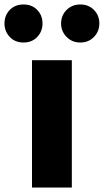

<svg xmlns="http://www.w3.org/2000/svg" viewBox="-71 -838 464 858"><path d="M72 0V-569H250V0ZM34 -648Q-4 -648 -27.5 -673Q-51 -698 -51 -733Q-51 -769 -27.5 -793.5Q-4 -818 34 -818Q72 -818 95.5 -793.5Q119 -769 119 -733Q119 -698 95.5 -673Q72 -648 34 -648ZM288 -648Q251 -648 226.5 -673Q202 -698 202 -733Q202 -769 226.5 -793.5Q251 -818 288 -818Q325 -818 349 -793.5Q373 -769 373 -733Q373 -698 349 -673Q325 -648 288 -648Z"/></svg>

Font: Noto Sans KR Thin Black
Style: Regular
Weight: 900
Version: Version 2.004-H2;hotconv 1.0.118;makeotfexe 2.5.65603